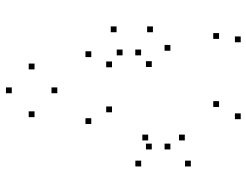

<svg xmlns="http://www.w3.org/2000/svg" viewBox="-114 -724 847 660"><g transform="rotate(-90 310.0 -393.5)"><path d="M515.2 10V-10H495.2V10ZM526.8 -64.5V-84.5H506.8V-64.5ZM292.8 -64.5V-84.5H272.8V-64.5ZM177.8 -182.2V-202.2H157.8V-182.2ZM177.8 -308.2V-328.2H157.8V-308.2ZM274.5 -432.5V-452.5H254.5V-432.5ZM429.2 -432.5V-452.5H409.2V-432.5ZM470.2 -396.2V-416.2H450.2V-396.2ZM470.2 -332.5V-352.5H450.2V-332.5ZM430.2 -295.8V-315.8H410.2V-295.8ZM146.8 -295.8V-315.8H126.8V-295.8ZM146.8 -231.8V-251.8H126.8V-231.8ZM486 -231.8V-251.8H466V-231.8ZM549.7 -291.8V-311.8H529.7V-291.8ZM549.7 -416.8V-436.8H529.7V-416.8ZM464.2 -503.7V-523.7H444.2V-503.7ZM234.2 -503.7V-523.7H214.2V-503.7ZM88.3 -332.2V-352.2H68.3V-332.2ZM88.3 -161.5V-181.5H68.3V-161.5ZM250.8 10V-10H230.8V10ZM422 -698.8V-718.8H402V-698.8ZM340 -777V-797H320V-777ZM257.8 -698.8V-718.8H237.8V-698.8ZM340 -620.5V-640.5H320V-620.5Z"/></g></svg>

Font: Monaspace Krypton Dots Var
Style: Regular
Weight: 400
Designer: Riley Cran and the Lettermatic Team
Version: Version 1.100 (Monaspace Krypton Dots)